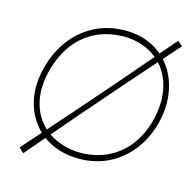

<svg xmlns="http://www.w3.org/2000/svg" viewBox="-114 -862 1048 1037"><g transform="rotate(15 409.5 -343.5)"><path d="M105 58 78 33Q102.5 5 126.2 -21.8Q150 -48.5 173.5 -75Q114.5 -131 91.2 -214.2Q68 -297.5 88 -393Q110 -495 163.5 -569.5Q217 -644 295 -684.5Q373 -725 469 -725Q532.5 -725 584.8 -705.8Q637 -686.5 676.5 -652.5Q696 -675 715.8 -698Q735.5 -721 756 -745L784 -722Q762.5 -698 742 -674.8Q721.5 -651.5 701 -628.5Q754.5 -570 774.2 -486.2Q794 -402.5 774 -309Q754 -215 702 -143.2Q650 -71.5 573.5 -31.2Q497 9 403 9Q342 9 290.8 -7.2Q239.5 -23.5 200 -53Q176 -25 152.5 2.5Q129 30 105 58ZM120 -387Q101 -295.5 121.5 -221.5Q142 -147.5 195 -99Q221.5 -129.5 249.2 -160.5Q277 -191.5 306.5 -225L528.5 -479.5Q563 -520 594.2 -556.5Q625.5 -593 656 -628Q620 -657.5 573 -674.2Q526 -691 469 -692Q371.5 -690 300.5 -651.2Q229.5 -612.5 184.5 -544.5Q139.5 -476.5 120 -387ZM403 -24Q498.5 -26 568.5 -65Q638.5 -104 682 -169.5Q725.5 -235 742 -316Q761 -405.5 744 -479.8Q727 -554 680 -605Q650.5 -571 619.8 -536.5Q589 -502 555.5 -464L329 -203.5Q300.5 -170 273.8 -139Q247 -108 221.5 -78Q257 -53 303 -39Q349 -25 403 -24Z"/></g></svg>

Font: Commissioner Loud Thin
Style: Italic
Weight: 100
Italic angle: -12°
Designer: Kostas Bartsokas
Foundry: Kostas Bartsokas
Version: Version 1.000; ttfautohint (v1.8.3)